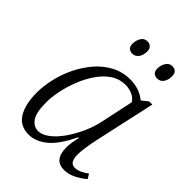

<svg xmlns="http://www.w3.org/2000/svg" viewBox="-217 -847 962 962"><g transform="rotate(45 264.5 -366.0)"><path d="M162 10Q100 10 71 -38Q42 -86 42 -168Q42 -215 54 -267Q66 -319 90 -368.5Q114 -418 148.5 -458Q183 -498 228 -522Q273 -546 328 -546Q362 -546 390.5 -535.5Q419 -525 438 -508L472 -535H494L422 -208Q417 -186 411.5 -151Q406 -116 406 -94Q406 -36 442 -36Q459 -36 476.5 -43.5Q494 -51 514 -66L529 -42Q508 -23 476.5 -6.5Q445 10 413 10Q341 10 341 -78Q341 -97 344 -115Q347 -133 352 -156H347Q306 -69 259.5 -29.5Q213 10 162 10ZM183 -36Q210 -36 240 -58.5Q270 -81 297 -119Q324 -157 345.5 -204Q367 -251 377 -301L413 -470Q401 -490 378 -500Q355 -510 330 -510Q287 -510 252.5 -487Q218 -464 191.5 -425.5Q165 -387 147 -341.5Q129 -296 119.5 -250Q110 -204 110 -166Q110 -95 130.5 -65.5Q151 -36 183 -36ZM419 -644Q404 -644 394 -652.5Q384 -661 384 -680Q384 -704 396 -723Q408 -742 429 -742Q445 -742 454.5 -733Q464 -724 464 -705Q464 -677 451.5 -660.5Q439 -644 419 -644ZM243 -644Q227 -644 217.5 -652.5Q208 -661 208 -680Q208 -704 219.5 -723Q231 -742 253 -742Q268 -742 278 -733Q288 -724 288 -705Q288 -677 275 -660.5Q262 -644 243 -644Z"/></g></svg>

Font: Noto Serif Light
Style: Italic
Weight: 300
Italic angle: -12°
Designer: Monotype Design Team
Foundry: Monotype Imaging Inc.
Version: Version 2.013